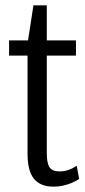

<svg xmlns="http://www.w3.org/2000/svg" viewBox="-20 -691 316 718"><path d="M180 7Q131 7 107 -22.5Q83 -52 83 -115V-528L105 -671H155V-119Q155 -80 165.5 -65Q176 -50 202 -50Q220 -50 236 -55.5Q252 -61 267 -71L276 -22Q263 -13 247 -6.5Q231 0 214 3.5Q197 7 180 7ZM14 -540H264V-483H14Z"/></svg>

Font: Pathway Extreme Condensed Light
Style: Regular
Weight: 300
Width: 3
Version: Version 1.001;gftools[0.9.26]